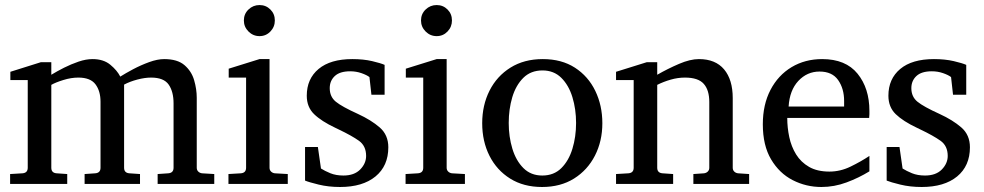

<svg xmlns="http://www.w3.org/2000/svg" viewBox="-20 -728 3894 760"><path d="M828.1 0H604V-39.1L646 -42Q667 -43.5 667 -64V-318.8Q667 -365.2 647.7 -393.1Q628.4 -420.9 578.1 -420.9Q553.2 -420.9 523.7 -413.1Q494.1 -405.3 471.2 -393.1V-64Q471.2 -43.5 492.2 -42L534.2 -39.1V0H314.9V-39.1L356.9 -42Q377.9 -43.5 377.9 -64V-325.2Q377.9 -367.7 357.9 -394.3Q337.9 -420.9 290 -420.9Q261.7 -420.9 231 -411.4Q200.2 -401.9 183.1 -392.1V-64Q183.1 -43.5 204.1 -42L246.1 -39.1V0H20V-39.1L68.8 -42Q89.8 -43.5 89.8 -64V-411.1H21V-443.8L142.1 -481.9H183.1V-432.1Q205.6 -445.8 233.6 -460Q261.7 -474.1 291 -484.1Q320.3 -494.1 346.2 -494.1Q389.6 -494.1 416.5 -471.9Q443.4 -449.7 456.1 -424.8Q476.1 -437.5 506.8 -453.9Q537.6 -470.2 570.6 -482.2Q603.5 -494.1 629.9 -494.1Q682.6 -494.1 710.4 -470Q738.3 -445.8 748.5 -410.4Q758.8 -375 758.8 -340.8V-64Q758.8 -54.7 764.9 -48.8Q771 -43 779.8 -42L828.1 -39.1Z M1067.9 -647Q1067.9 -621.6 1050.3 -603.3Q1032.7 -585 1007.3 -585Q981.9 -585 963.6 -603.3Q945.3 -621.6 945.3 -647Q945.3 -672.9 963.6 -690.4Q981.9 -708 1007.3 -708Q1032.7 -708 1050.3 -690.4Q1067.9 -672.9 1067.9 -647ZM1119.1 0H884.3V-39.1L933.1 -42Q954.1 -43.5 954.1 -64V-420.9H885.3V-456.1L1007.3 -494.1H1046.9V-64Q1046.9 -54.7 1053 -48.8Q1059.1 -43 1067.9 -42L1119.1 -39.1Z M1517.1 -145Q1517.1 -71.3 1466.3 -29.5Q1415.5 12.2 1326.2 12.2Q1280.3 12.2 1241.5 2.7Q1202.6 -6.8 1187.5 -13.2V-146H1238.3L1250.5 -61Q1265.6 -51.3 1287.8 -42.2Q1310.1 -33.2 1339.4 -33.2Q1382.3 -33.2 1405.8 -57.1Q1429.2 -81.1 1429.2 -110.8Q1429.2 -150.4 1400.9 -170.7Q1372.6 -190.9 1320.3 -215.8L1307.1 -222.2Q1252.4 -248 1223.4 -276.1Q1194.3 -304.2 1194.3 -349.1Q1194.3 -416 1241.2 -455.1Q1288.1 -494.1 1374.5 -494.1Q1418.5 -494.1 1452.9 -486.1Q1487.3 -478 1502.4 -471.2V-353H1450.2L1442.4 -422.9Q1431.6 -431.2 1410.6 -438.5Q1389.6 -445.8 1366.2 -445.8Q1325.2 -445.8 1305.2 -427Q1285.2 -408.2 1285.2 -378.9Q1285.2 -345.2 1309.3 -325.4Q1333.5 -305.7 1397 -276.9Q1449.2 -252.9 1483.2 -223.4Q1517.1 -193.8 1517.1 -145Z M1769 -647Q1769 -621.6 1751.5 -603.3Q1733.9 -585 1708.5 -585Q1683.1 -585 1664.8 -603.3Q1646.5 -621.6 1646.5 -647Q1646.5 -672.9 1664.8 -690.4Q1683.1 -708 1708.5 -708Q1733.9 -708 1751.5 -690.4Q1769 -672.9 1769 -647ZM1820.3 0H1585.4V-39.1L1634.3 -42Q1655.3 -43.5 1655.3 -64V-420.9H1586.4V-456.1L1708.5 -494.1H1748V-64Q1748 -54.7 1754.2 -48.8Q1760.3 -43 1769 -42L1820.3 -39.1Z M2364.3 -240.2Q2364.3 -169.4 2335 -112.1Q2305.7 -54.7 2252.2 -21.2Q2198.7 12.2 2125.5 12.2Q2052.7 12.2 1999.5 -21Q1946.3 -54.2 1917.5 -111.3Q1888.7 -168.5 1888.7 -240.2Q1888.7 -311.5 1917.7 -369.1Q1946.8 -426.8 2000.7 -460.4Q2054.7 -494.1 2128.4 -494.1Q2203.1 -494.1 2255.9 -460Q2308.6 -425.8 2336.4 -368.2Q2364.3 -310.5 2364.3 -240.2ZM2260.3 -241.2Q2260.3 -295.9 2245.8 -343.3Q2231.4 -390.6 2201.9 -419.9Q2172.4 -449.2 2127.4 -449.2Q2081.1 -449.2 2051.5 -419.9Q2022 -390.6 2007.8 -343.3Q1993.7 -295.9 1993.7 -241.2Q1993.7 -187 2008.1 -139.4Q2022.5 -91.8 2052 -62.5Q2081.5 -33.2 2126.5 -33.2Q2172.4 -33.2 2201.9 -62.5Q2231.4 -91.8 2245.8 -139.2Q2260.3 -186.5 2260.3 -241.2Z M2945.3 0H2724.6V-39.1L2766.6 -42Q2775.4 -43 2781.5 -48.8Q2787.6 -54.7 2787.6 -64V-324.2Q2787.6 -371.6 2765.6 -396.2Q2743.7 -420.9 2691.4 -420.9Q2663.1 -420.9 2635 -412.8Q2606.9 -404.8 2581.5 -392.1V-64Q2581.5 -43.5 2602.5 -42L2644.5 -39.1V0H2418.5V-39.1L2467.3 -42Q2488.3 -43.5 2488.3 -64V-411.1H2418.5V-443.8L2540.5 -481.9H2581.5V-432.1Q2623.5 -456.1 2667.7 -475.1Q2711.9 -494.1 2746.6 -494.1Q2812 -494.1 2846.2 -453.4Q2880.4 -412.6 2880.4 -339.8V-64Q2880.4 -54.7 2886.5 -48.8Q2892.6 -43 2901.4 -42L2945.3 -39.1Z M3421.4 -49.8Q3379.4 -23.9 3330.8 -5.9Q3282.2 12.2 3231.4 12.2Q3170.9 12.2 3117.9 -14.9Q3064.9 -42 3032.2 -97.2Q2999.5 -152.3 2999.5 -235.8Q2999.5 -314 3029.8 -372.1Q3060.1 -430.2 3113.3 -462.2Q3166.5 -494.1 3234.4 -494.1Q3327.6 -494.1 3374.5 -436.3Q3421.4 -378.4 3421.4 -289.1Q3421.4 -284.2 3421.4 -276.1Q3421.4 -268.1 3420.4 -261.2H3096.2Q3096.2 -223.1 3104.2 -185.3Q3112.3 -147.5 3131.3 -116.7Q3150.4 -85.9 3182.6 -67.4Q3214.8 -48.8 3263.2 -48.8Q3306.2 -48.8 3346.9 -68.6Q3387.7 -88.4 3421.4 -110.8ZM3321.3 -306.2V-328.1Q3321.3 -377.4 3297.6 -411.1Q3273.9 -444.8 3224.1 -444.8Q3174.8 -444.8 3140.1 -407.7Q3105.5 -370.6 3101.6 -306.2Z M3819.3 -145Q3819.3 -71.3 3768.6 -29.5Q3717.8 12.2 3628.4 12.2Q3582.5 12.2 3543.7 2.7Q3504.9 -6.8 3489.7 -13.2V-146H3540.5L3552.7 -61Q3567.9 -51.3 3590.1 -42.2Q3612.3 -33.2 3641.6 -33.2Q3684.6 -33.2 3708 -57.1Q3731.4 -81.1 3731.4 -110.8Q3731.4 -150.4 3703.1 -170.7Q3674.8 -190.9 3622.6 -215.8L3609.4 -222.2Q3554.7 -248 3525.6 -276.1Q3496.6 -304.2 3496.6 -349.1Q3496.6 -416 3543.5 -455.1Q3590.3 -494.1 3676.8 -494.1Q3720.7 -494.1 3755.1 -486.1Q3789.6 -478 3804.7 -471.2V-353H3752.4L3744.6 -422.9Q3733.9 -431.2 3712.9 -438.5Q3691.9 -445.8 3668.5 -445.8Q3627.4 -445.8 3607.4 -427Q3587.4 -408.2 3587.4 -378.9Q3587.4 -345.2 3611.6 -325.4Q3635.7 -305.7 3699.2 -276.9Q3751.5 -252.9 3785.4 -223.4Q3819.3 -193.8 3819.3 -145Z"/></svg>

Font: Abyssinica SIL
Style: Regular
Weight: 400
Designer: Victor Gaultney and Lorna Evans
Foundry: SIL International
Version: Version 2.100